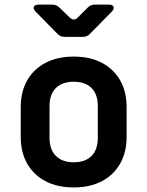

<svg xmlns="http://www.w3.org/2000/svg" viewBox="-20 -805 640 834"><path d="M300 9.2Q229.9 9.2 178.2 -17.7Q126.5 -44.6 98.2 -94.1Q70 -143.6 70 -210.8V-339.2Q70 -406.8 98.2 -456.1Q126.5 -505.4 178.2 -532.3Q229.9 -559.2 300 -559.2Q371.1 -559.2 422.3 -532.3Q473.5 -505.4 501.8 -456.1Q530 -406.8 530 -339.2V-210.8Q530 -143.6 501.8 -94.1Q473.5 -44.6 422.1 -17.7Q370.7 9.2 300 9.2ZM300 -100.1Q350.2 -100.1 377.6 -127.5Q404.9 -155 404.9 -206.7V-343.3Q404.9 -395.6 377.6 -422.8Q350.2 -449.9 300 -449.9Q250.8 -449.9 222.9 -422.8Q195.1 -395.6 195.1 -343.3V-206.7Q195.1 -155 222.9 -127.5Q250.8 -100.1 300 -100.1ZM259.5 -645Q242 -645 229.7 -657.9L134.6 -754.7Q123.3 -766.7 127.2 -775.8Q131.1 -785 147.6 -785H207.5Q225 -785 237.4 -772.7L283.7 -728.2Q301.8 -711.7 318.1 -729.2L361.2 -772.1Q373.6 -785 391.1 -785H452.4Q469.4 -785 473.2 -775.8Q477.1 -766.7 465.8 -754.7L370.7 -657.9Q358.4 -645 340.9 -645Z"/></svg>

Font: Pitagon Sans Mono
Style: Regular
Weight: 400
Monospace: yes
Designer: Travis Tran
Foundry: Pitagon
Version: Version 1.001;gftools[0.9.26]